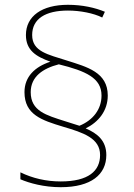

<svg xmlns="http://www.w3.org/2000/svg" viewBox="-20 -779 558 800"><path d="M82 -395C82 -301 154 -278 243 -251C328 -226 397 -203 397 -133C397 -67 349 -23 233 -23C173 -23 116 -36 65 -61V-32C102 -16 163 1 233 1C360 1 423 -52 423 -133C423 -193 386 -223 337 -244C390 -270 429 -317 429 -381C429 -478 343 -500 258 -527C180 -552 114 -564 114 -633C114 -701 170 -735 263 -735C314 -735 370 -724 406 -706L417 -730C376 -747 323 -759 263 -759C155 -759 88 -712 88 -633C88 -569 131 -543 190 -522C126 -501 82 -460 82 -395ZM108 -395C108 -460 159 -494 225 -511C338 -483 403 -454 403 -381C403 -323 367 -278 311 -255L251 -274C173 -299 108 -316 108 -395Z"/></svg>

Font: Noto Sans Meetei Mayek Thin
Style: Regular
Weight: 100
Designer: Monotype Design Team and Neelakash Kshetrimayum
Foundry: Monotype Imaging Inc.
Version: Version 2.002